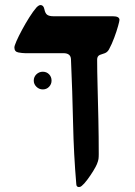

<svg xmlns="http://www.w3.org/2000/svg" viewBox="-20 -548 539 769"><path d="M296.4 201.2Q286.1 201.2 285.6 189.9Q275.4 71.8 272.7 -54.7Q270 -181.2 264.2 -311.5Q262.7 -335 233.9 -335H80.6Q69.8 -335 53.7 -337.9Q37.6 -340.8 37.6 -357.9Q37.6 -364.3 46.1 -383.8Q54.7 -403.3 68.4 -428.7Q82 -454.1 97.4 -478.5Q112.8 -502.9 126 -518.1Q135.7 -527.8 142.1 -527.8Q154.3 -527.8 157.7 -511.2Q161.1 -494.1 169.4 -488.5Q177.7 -482.9 194.3 -482.9H431.6Q458.5 -482.9 458.5 -468.3Q458.5 -463.9 452.9 -443.6Q447.3 -423.3 437.7 -397.5Q428.2 -371.6 416.5 -350.1Q410.2 -338.9 399.9 -335L379.9 -328.1Q369.1 -323.2 369.1 -309.6Q369.1 -264.6 370.8 -202.6Q372.6 -140.6 374 -70.3Q375.5 0 375.5 69.3Q375.5 81.1 374.5 88.6Q373.5 96.2 368.2 109.4Q364.7 118.2 353.8 136.2Q342.8 154.3 329.6 171.9Q316.4 189.5 307.1 196.8Q302.2 201.2 296.4 201.2ZM151.4 -189.9Q136.7 -189.9 126 -200.4Q115.2 -210.9 115.2 -225.1Q115.2 -240.2 126 -250.5Q136.7 -260.7 151.4 -260.7Q166.5 -260.7 176.5 -250.5Q186.5 -240.2 186.5 -225.1Q186.5 -210.9 176.5 -200.4Q166.5 -189.9 151.4 -189.9Z"/></svg>

Font: David Libre
Style: Bold
Weight: 700
Designer: Ismar David, J. Victor Gaultney, Annie Olsen and Meir Sadan
Foundry: Monotype Imaging Inc. & SIL International
Version: Version 1.100; ttfautohint (v1.8.4.7-5d5b)